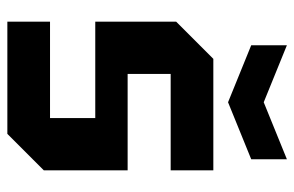

<svg xmlns="http://www.w3.org/2000/svg" viewBox="-159 -641 800 522"><g transform="rotate(90 241.0 -380.0)"><path d="M39 0V-116H301V-239H39V-459L140 -560H443V-444H181V-327H443V-99L344 0ZM413 -760V-663L258 -600L103 -663V-760L258 -697Z"/></g></svg>

Font: Tektur SemiCondensed SemiBold
Style: Regular
Weight: 600
Width: 4
Designer: Adam Jagosz
Foundry: Adam Jagosz
Version: Version 1.005;gftools[0.9.30]